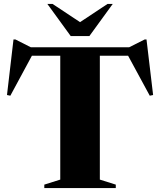

<svg xmlns="http://www.w3.org/2000/svg" viewBox="-20 -955 813 975"><path d="M568 -17.5V0H205V-17.5L286 -43V-672H142L32.5 -469L15.5 -472.5L48.5 -754.5H58.5L136.5 -715H636L714.5 -754.5H724L757.5 -472.5L740.5 -469L630.5 -672H487V-43ZM552.5 -935 434 -772H339L220.5 -935H247L386.5 -842.5L526 -935Z"/></svg>

Font: Newsreader Display
Style: Bold
Weight: 700
Designer: Hugues Gentile
Foundry: Production Type
Version: Version 1.001